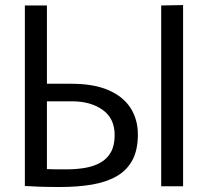

<svg xmlns="http://www.w3.org/2000/svg" viewBox="-20 -750 843 773"><path d="M221 2.9Q176.4 2.9 142 1.8Q107.6 0.6 80.1 -1.2V-728H168.9V-412.8H266.4Q358.4 -412.8 417.8 -386.6Q477.1 -360.4 506.1 -314.4Q535.1 -268.4 535.1 -208.5Q535.1 -146.6 513.1 -105.4Q491.1 -64.3 449.7 -40.5Q408.3 -16.8 350.6 -6.9Q292.9 2.9 221 2.9ZM248.1 -68.2Q288.3 -68.2 323.3 -74.3Q358.4 -80.4 385 -95.6Q411.7 -110.7 426.6 -137.6Q441.6 -164.6 441.6 -206.2Q441.6 -273.4 393.2 -307.7Q344.9 -342.1 270.1 -342.1H168.9V-69.2Q186.8 -68.2 205.9 -68.2Q224.9 -68.2 248.1 -68.2ZM629 0V-728L717.1 -729.6V0Z"/></svg>

Font: Murecho Thin
Style: Regular
Weight: 100
Designer: Neil Summerour
Foundry: Positype
Version: Version 1.010